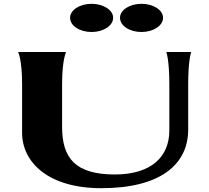

<svg xmlns="http://www.w3.org/2000/svg" viewBox="-20 -973 1099 1008"><path d="M96 -530V-276C96 -122 232 15 512 15C820 15 968 -108 968 -293V-530C968 -662 984 -700 984 -700H853C853 -700 869 -662 869 -530V-288C869 -150 774 -57 583 -57C375 -57 306 -143 306 -307V-530C306 -660 327 -700 327 -700H75C75 -700 96 -662 96 -530ZM461 -805C523 -805 574 -838 574 -880C574 -920 523 -953 461 -953C398 -953 348 -920 348 -880C348 -838 398 -805 461 -805ZM723 -805C785 -805 836 -838 836 -880C836 -920 785 -953 723 -953C660 -953 610 -920 610 -880C610 -838 660 -805 723 -805Z"/></svg>

Font: Coconat
Style: Bold
Weight: 900
Width: 8
Designer: Sara Lavazza
Foundry: Collletttivo
Version: Version 1.000;Glyphs 3.2 (3217)